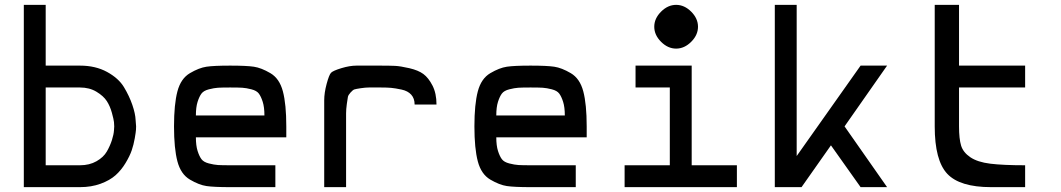

<svg xmlns="http://www.w3.org/2000/svg" viewBox="-20 -770 4366 790"><path d="M78 0V-750H168V-500H309Q373 -500 420.5 -474Q468 -448 490 -411.5Q512 -375 524.5 -338.5Q537 -302 538 -276L540 -250Q540 -245 539.5 -236Q539 -227 534.5 -201Q530 -175 522 -151.5Q514 -128 496.5 -99Q479 -70 455.5 -49Q432 -28 394 -14Q356 0 309 0ZM168 -90H309Q348 -90 377 -106.5Q406 -123 419.5 -146.5Q433 -170 440.5 -193.5Q448 -217 449 -234L450 -250Q450 -257 449 -267.5Q448 -278 440.5 -305.5Q433 -333 419.5 -354Q406 -375 377 -392.5Q348 -410 309 -410H168Z M927 0Q860 0 829.5 -4.5Q799 -9 761.5 -31Q724 -53 710 -106Q696 -159 696 -250Q696 -341 710 -394Q724 -447 761.5 -469Q799 -491 829.5 -495.5Q860 -500 927 -500Q994 -500 1024.5 -495.5Q1055 -491 1092.5 -469Q1130 -447 1144 -394Q1158 -341 1158 -250V-205H786Q786 -171 793 -149Q800 -127 809 -115Q818 -103 839.5 -97.5Q861 -92 877 -91Q893 -90 927 -90H1113V0ZM786 -295H1068Q1068 -329 1061 -351Q1054 -373 1045 -385Q1036 -397 1014.5 -402.5Q993 -408 977 -409Q961 -410 927 -410Q893 -410 877 -409Q861 -408 839.5 -402.5Q818 -397 809 -385Q800 -373 793 -351Q786 -329 786 -295Z M1314 0V-250Q1314 -326 1314 -357Q1314 -388 1324 -425Q1334 -462 1342 -470.5Q1350 -479 1384.5 -489.5Q1419 -500 1447 -500Q1475 -500 1545 -500Q1583 -500 1605 -499Q1627 -498 1664 -489.5Q1701 -481 1722 -465.5Q1743 -450 1759.5 -418Q1776 -386 1776 -340H1686Q1686 -365 1672 -380.5Q1658 -396 1632 -401.5Q1606 -407 1589.5 -408.5Q1573 -410 1547 -410H1545Q1512 -410 1498 -410Q1484 -410 1464 -407Q1444 -404 1438 -402Q1432 -400 1422.5 -389.5Q1413 -379 1411.5 -371.5Q1410 -364 1407 -342Q1404 -320 1404 -303.5Q1404 -287 1404 -250V0Z M2163 0Q2096 0 2065.5 -4.5Q2035 -9 1997.5 -31Q1960 -53 1946 -106Q1932 -159 1932 -250Q1932 -341 1946 -394Q1960 -447 1997.5 -469Q2035 -491 2065.5 -495.5Q2096 -500 2163 -500Q2230 -500 2260.5 -495.5Q2291 -491 2328.5 -469Q2366 -447 2380 -394Q2394 -341 2394 -250V-205H2022Q2022 -171 2029 -149Q2036 -127 2045 -115Q2054 -103 2075.5 -97.5Q2097 -92 2113 -91Q2129 -90 2163 -90H2349V0ZM2022 -295H2304Q2304 -329 2297 -351Q2290 -373 2281 -385Q2272 -397 2250.5 -402.5Q2229 -408 2213 -409Q2197 -410 2163 -410Q2129 -410 2113 -409Q2097 -408 2075.5 -402.5Q2054 -397 2045 -385Q2036 -373 2029 -351Q2022 -329 2022 -295Z M2700 -722Q2728 -750 2762 -750Q2796 -750 2824 -722Q2852 -694 2852 -660Q2852 -626 2824 -598Q2796 -570 2762 -570Q2728 -570 2700 -598Q2672 -626 2672 -660Q2672 -694 2700 -722ZM2550 0V-90H2736V-410H2595V-500H2826V-90H3012V0Z M3168 0V-750H3258V-128L3521 -500H3630L3455 -250L3630 0H3521L3399 -172L3278 0Z M4058 0Q3929 0 3877.5 -55Q3826 -110 3826 -250V-750H3926V-500H4198V-410H3926V-250Q3926 -199 3934.5 -171Q3943 -143 3972.5 -123Q4002 -103 4054.5 -96.5Q4107 -90 4198 -90V0Z"/></svg>

Font: Hermit
Style: Regular
Weight: 400
Designer: Pablo Caro
Version: Version 2.000;PS 002.000;hotconv 1.0.88;makeotf.lib2.5.64775